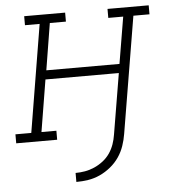

<svg xmlns="http://www.w3.org/2000/svg" viewBox="-67 -577 718 808"><g transform="rotate(-5 292.5 -173.0)"><path d="M223 184V146Q243 146 263 142.5Q283 139 302.5 130.5Q322 122 339.5 108.5Q357 95 369 77.5Q381 60 388 40Q395 20 398 0L441 -257H131L95 -38H158V0H-15V-38H52L127 -492H65V-530H238V-492H170L138 -295H447L480 -492H417V-530H591V-492H523L441 0Q437 25 428.5 50Q420 75 405 97Q390 119 368.5 136.5Q347 154 323 165Q299 176 273.5 180Q248 184 223 184Z"/></g></svg>

Font: Iosevka Curly Slab XLtExObl
Style: Regular
Weight: 200
Width: 7
Italic angle: -9°
Monospace: yes
Designer: Belleve Invis
Foundry: Belleve Invis
Version: Version 11.0.0; ttfautohint (v1.8.3)